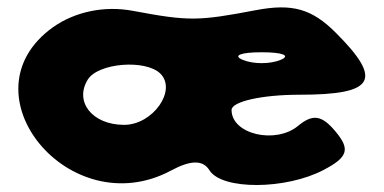

<svg xmlns="http://www.w3.org/2000/svg" viewBox="-20 -561 1057 529"><path d="M126 -486C-127 -305 172 58 451 -91C505 -120 539 -121 557 -92C591 -37 768 -38 872 -93C939 -128 945 -150 905 -198C867 -244 842 -248 801 -214C739 -163 618 -191 618 -258C618 -281 701 -300 805 -300C1013 -300 1036 -340 905 -471C839 -537 785 -552 685 -533C527 -503 501 -502 347 -531C268 -546 187 -529 126 -486ZM753 -396C724 -384 678 -384 649 -396C620 -408 643 -417 701 -417C759 -417 782 -408 753 -396ZM422 -358C468 -312 401 -217 322 -217C234 -217 184 -281 222 -342C251 -388 382 -398 422 -358Z"/></svg>

Font: Hussar Skorodowane
Style: Bold
Weight: 700
Foundry: Cannot Into Space Fonts
Version: Version 0.892